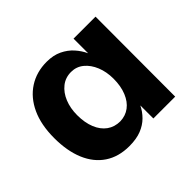

<svg xmlns="http://www.w3.org/2000/svg" viewBox="-127 -686 864 864"><g transform="rotate(-45 305.0 -254.0)"><path d="M252 12Q184 12 136 -20Q88 -52 63 -111.5Q38 -171 38 -253Q38 -337 65.5 -396.5Q93 -456 142.5 -488Q192 -520 257 -520Q299 -520 330 -505Q361 -490 382 -466.5Q403 -443 416 -415V-508H556L555 0H416V-83Q403 -56 381.5 -34.5Q360 -13 328.5 -0.5Q297 12 252 12ZM302 -96Q336 -97 361.5 -116Q387 -135 401.5 -170.5Q416 -206 416 -253Q416 -297 401.5 -332.5Q387 -368 361.5 -389Q336 -410 302 -410Q266 -410 239.5 -389Q213 -368 198.5 -332.5Q184 -297 184 -253Q184 -205 198.5 -169.5Q213 -134 239.5 -115Q266 -96 302 -96Z"/></g></svg>

Font: Inclusive Sans
Style: Regular
Weight: 400
Designer: Olivia King
Foundry: Olivia King
Version: Version 2.004